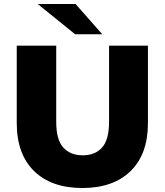

<svg xmlns="http://www.w3.org/2000/svg" viewBox="-20 -929 826 963"><path d="M393 14Q238 14 151 -71Q64 -156 64 -312V-700H262V-318Q262 -228 297.5 -189Q333 -150 395 -150Q457 -150 492 -189Q527 -228 527 -318V-700H722V-312Q722 -156 635 -71Q548 14 393 14ZM357 -757 169 -909H359L493 -757Z"/></svg>

Font: MOST Montserrat ExtraBold
Style: Regular
Weight: 800
Designer: Julieta Ulanovsky
Foundry: Julieta Ulanovsky
Version: Version 8.000;March 11, 2024;FontCreator 15.0.0.2926 64-bit